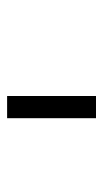

<svg xmlns="http://www.w3.org/2000/svg" viewBox="105 -895 290 540"><g transform="rotate(90 250.0 -625.0)"><path d="M250 -750Q250 -750 250 -500H312.5Q312.5 -500 312.5 -750Z"/></g></svg>

Font: BFUnifontExMono
Style: Regular
Weight: 500
Version: Version 15.0.06